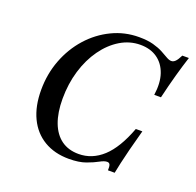

<svg xmlns="http://www.w3.org/2000/svg" viewBox="-108 -696 840 823"><g transform="rotate(20 311.5 -285.0)"><path d="M286.3 11.3Q221 11.3 173 -17.3Q125 -46 99.6 -99.2Q74.2 -152.4 74.2 -225.8Q74.2 -299.2 98.8 -363.7Q123.4 -428.2 167.3 -477.4Q211.3 -526.6 269 -554.4Q326.6 -582.3 391.9 -582.3Q430.6 -582.3 457.3 -575Q483.9 -567.7 502.4 -557.7Q521 -547.6 533.5 -540.3Q546 -533.1 555.6 -533.1Q565.3 -533.1 573.8 -541.5Q582.3 -550 592.7 -571H622.6Q608.9 -529 595.2 -479.8Q581.5 -430.6 567.7 -371.8H537.1Q545.2 -428.2 531.5 -468.5Q517.7 -508.9 486.3 -531Q454.8 -553.2 408.9 -553.2Q360.5 -553.2 317.7 -527.4Q275 -501.6 242.3 -456Q209.7 -410.5 191.5 -350.4Q173.4 -290.3 173.4 -221.8Q173.4 -158.9 190.3 -114.1Q207.3 -69.4 239.5 -46Q271.8 -22.6 318.5 -22.6Q379.8 -22.6 428.6 -67.3Q477.4 -112.1 512.9 -207.3H542.7Q527.4 -151.6 517.7 -113.3Q508.1 -75 502 -48Q496 -21 491.9 0H461.3Q462.1 -17.7 458.9 -25.4Q455.6 -33.1 446 -33.1Q433.1 -33.1 413.7 -22.2Q394.4 -11.3 363.3 0Q332.3 11.3 286.3 11.3Z"/></g></svg>

Font: Playfair 5pt SemiExpanded Light Medium
Style: Italic
Weight: 500
Italic angle: -15.6°
Version: Version 2.001;gftools[0.9.30]